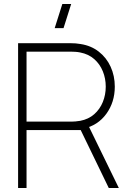

<svg xmlns="http://www.w3.org/2000/svg" viewBox="-20 -935 651 955"><path d="M296 -795H252L290 -915H334ZM70 0V-720H335Q345.5 -720 356.5 -719.2Q367.5 -718.5 381 -716Q433 -708 471.2 -678.2Q509.5 -648.5 530.2 -603.2Q551 -558 551 -504Q551 -427 509 -369Q467 -311 395 -295L387 -288H112V0ZM521 0 379 -293 415 -320 571 0ZM112 -330H335Q343.5 -330 355.2 -331Q367 -332 379 -334Q420.5 -342 448.8 -367Q477 -392 491.5 -427.8Q506 -463.5 506 -504Q506 -544.5 491.5 -580.2Q477 -616 448.8 -641Q420.5 -666 379 -674Q367 -676.5 355.2 -677.2Q343.5 -678 335 -678H112Z"/></svg>

Font: Manrope ExtraLight ExtraLight
Style: Regular
Weight: 250
Version: Version 4.501